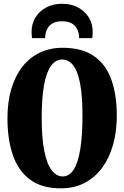

<svg xmlns="http://www.w3.org/2000/svg" viewBox="-20 -1012 674 1043"><path d="M313.5 11Q209.5 12 144.8 -35.2Q80 -82.5 50.2 -168.5Q20.5 -254.5 20.5 -369.5Q20.5 -457.5 41.2 -528Q62 -598.5 101 -648.8Q140 -699 195.8 -725.8Q251.5 -752.5 321.5 -752.5Q428 -752 492.2 -706.2Q556.5 -660.5 585.5 -577.8Q614.5 -495 614.5 -384.5Q614.5 -296.5 593.8 -224.2Q573 -152 534 -99.5Q495 -47 439.5 -18.2Q384 10.5 313.5 11ZM321 -53.5Q356.5 -53.5 380.2 -90.8Q404 -128 416 -201.2Q428 -274.5 428 -383Q428 -493 414.8 -560.2Q401.5 -627.5 376.8 -658Q352 -688.5 317 -688.5Q282 -688.5 257 -654Q232 -619.5 219.2 -549.2Q206.5 -479 206.5 -370.5Q206.5 -261 220.8 -190.8Q235 -120.5 261 -87Q287 -53.5 321 -53.5ZM317.5 -991.5Q367 -991.5 404.5 -971.2Q442 -951 462.8 -916.5Q483.5 -882 483.5 -838.5Q483.5 -827.5 482.8 -820Q482 -812.5 481 -805H410Q410 -809.5 409.5 -815Q409 -820.5 408 -826Q404.5 -846 394.2 -862Q384 -878 365.2 -887.2Q346.5 -896.5 317.5 -896.5Q288.5 -896.5 269.8 -887.2Q251 -878 240.8 -862Q230.5 -846 227 -826Q226.5 -820.5 225.8 -815Q225 -809.5 225 -805H154Q153 -812.5 152.2 -820Q151.5 -827.5 151.5 -838.5Q151.5 -882 172.2 -916.5Q193 -951 230.5 -971.2Q268 -991.5 317.5 -991.5Z"/></svg>

Font: Merriweather 24pt SemiCondensed Black
Style: Regular
Weight: 900
Width: 4
Designer: Eben Sorkin
Foundry: Eben Sorkin
Version: Version 2.100